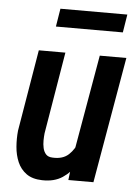

<svg xmlns="http://www.w3.org/2000/svg" viewBox="-52 -750 578 801"><g transform="rotate(5 237.0 -349.5)"><path d="M279.8 -130.9 349.1 -528.3H460.4L368.7 0H263.7ZM310.5 -236.8 341.8 -237.8Q336.9 -196.3 326.2 -152.3Q315.4 -108.4 294.7 -71Q273.9 -33.7 239.5 -11Q205.1 11.7 154.3 10.3Q113.3 9.3 88.4 -8.8Q63.5 -26.9 51 -55.9Q38.6 -85 35.9 -119.4Q33.2 -153.8 36.6 -187L93.8 -528.3H205.1L147.9 -185.5Q146.5 -172.4 146.2 -155.8Q146 -139.2 149.4 -123.8Q152.8 -108.4 162.1 -98.1Q171.4 -87.9 189.9 -87.4Q232.9 -85 257.6 -108.2Q282.2 -131.3 294.2 -166.7Q306.2 -202.1 310.5 -236.8ZM448.7 -709 436.5 -633.3H156.2L168.5 -709Z"/></g></svg>

Font: Roboto Condensed Medium
Style: Italic
Weight: 500
Italic angle: -12°
Designer: Christian Robertson
Foundry: Google
Version: Version 3.0; 2020